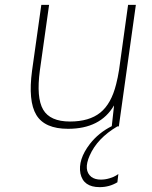

<svg xmlns="http://www.w3.org/2000/svg" viewBox="-20 -520 625 790"><path d="M440 -1V-2L449 -83V-86Q393 10 260 10Q164 10 129.5 -47Q95 -104 112 -230L150 -500H182L144 -230Q129 -118 157.5 -69Q186 -20 268 -20Q347 -20 392.5 -56.5Q438 -93 458 -174Q465 -201 470 -233L507 -500H539L469 0H463Q380 49 349 120Q322 181 356 208Q371 219 395 219Q413 219 431 213.5Q449 208 458 202L467 196L463 230Q430 250 390 250Q323 250 311 194Q300 137 350 72Q386 26 440 -1Z"/></svg>

Font: Fivo Sans Thin
Style: Regular
Weight: 250
Foundry: Alexander Slobzheninov
Version: 1.0